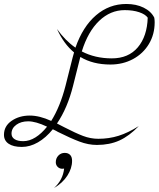

<svg xmlns="http://www.w3.org/2000/svg" viewBox="-51 -730 799 967"><path d="M317 -298Q289 -186 236 -108L273 -89Q329 -60 367 -45.5Q405 -31 444 -31Q498 -31 546 -46Q594 -61 648 -95Q600 -45 550.5 -22.5Q501 0 437 0Q394 0 349 -17Q304 -34 240 -66Q236 -69 215 -79Q180 -36 140 -13Q100 10 59 10Q16 10 -7.5 -6Q-31 -22 -31 -51Q-31 -95 7.5 -121.5Q46 -148 99 -148Q148 -148 207 -121Q252 -193 279 -298L315 -441Q320 -460 322 -466Q270 -509 236 -584Q278 -525 329 -490Q366 -596 432.5 -653Q499 -710 585 -710Q635 -710 672.5 -691.5Q710 -673 726 -641Q728 -629 728 -618Q728 -557 699 -508.5Q670 -460 619 -432.5Q568 -405 505 -405Q417 -405 354 -443L353 -441ZM361 -471Q428 -436 512 -436Q596 -436 643 -491.5Q690 -547 693 -641Q681 -658 650 -668.5Q619 -679 577 -679Q505 -679 448.5 -625Q392 -571 361 -471ZM186 -92Q129 -119 91 -119Q55 -119 31 -101.5Q7 -84 7 -57Q7 -39 22.5 -29Q38 -19 66 -19Q97 -19 127.5 -38Q158 -57 186 -92ZM312 80Q312 118 288 155Q264 192 221 217Q266 176 272 119Q269 120 263 120Q249 120 239.5 110.5Q230 101 230 87Q230 67 243 53.5Q256 40 275 40Q292 40 302 50Q312 60 312 80Z"/></svg>

Font: Srisakdi
Style: Regular
Weight: 400
Designer: Cadson Demak Co.,Ltd.
Foundry: Cadson Demak Co.,Ltd.
Version: Version 1.000